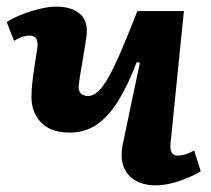

<svg xmlns="http://www.w3.org/2000/svg" viewBox="-21 -546 638 580"><path d="M-0.5 -479Q16.5 -491 43 -501.5Q69.5 -512 98 -519Q126.5 -526 148.5 -526Q196.5 -526 221.5 -503.2Q246.5 -480.5 240 -434.5Q238.5 -423.5 235.5 -405Q232.5 -386.5 228.8 -364.8Q225 -343 221.8 -323Q218.5 -303 217 -289Q215 -272.5 222.8 -264.3Q230.5 -256 245 -256Q261 -256 276.5 -270.8Q292 -285.5 309 -316.5Q326 -347.5 346.8 -396.3Q367.5 -445 394 -512.5H534.5L494 -111Q492.5 -93.5 498 -84.8Q503.5 -76 516 -76Q527.5 -76 540.8 -80.3Q554 -84.5 565.5 -91.5L585.5 -28.5Q570.5 -19.5 553 -11.8Q535.5 -4 517.3 2Q499 8 481.5 11Q464 14 448.5 14Q415 14 388.8 -0.3Q362.5 -14.5 351.8 -44.3Q341 -74 352 -120.5L401.5 -356.5L392 -358.5Q366 -289.5 336.5 -241.8Q307 -194 271.5 -169.8Q236 -145.5 190.5 -145.5Q132 -145.5 103 -176Q74 -206.5 74 -253.5Q74 -272 76.5 -294.8Q79 -317.5 83 -344Q87 -370.5 91.5 -399.5Q94.5 -421.5 88.2 -430Q82 -438.5 67.5 -438.5Q58 -438.5 46 -434.5Q34 -430.5 21.5 -422.5Z"/></svg>

Font: Literata
Style: Italic
Weight: 400
Italic angle: -2°
Designer: Latin by Veronika Burian and Jose Scaglione. Greek by Irene Vlachou. Cyrillic by Vera Evstafieva
Foundry: TypeTogether
Version: Version 3.103;gftools[0.9.29]